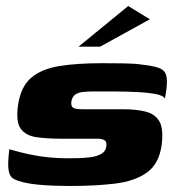

<svg xmlns="http://www.w3.org/2000/svg" viewBox="-20 -615 583 638"><path d="M213 3Q187 3 159 2Q131 1 105.5 -1.5Q80 -4 58 -9Q38 -14 25 -21Q12 -28 8.5 -50Q5 -72 11 -119Q45 -109 78 -102Q111 -95 143 -92Q175 -89 204 -89Q219 -89 239.5 -89.5Q260 -90 280.5 -92.5Q301 -95 316 -103.5Q331 -112 333 -127Q336 -143 328 -148.5Q320 -154 306 -154H187Q138 -154 102 -159Q66 -164 49 -187Q32 -210 40 -266Q49 -327 83.5 -356.5Q118 -386 177 -395.5Q236 -405 319 -405Q349 -405 388.5 -404.5Q428 -404 454 -400Q489 -396 507.5 -389.5Q526 -383 531.5 -367Q537 -351 533 -318L528 -287Q524 -297 499.5 -302Q475 -307 438 -309Q401 -311 361 -311Q321 -311 286 -311Q268 -311 253 -309Q238 -307 229 -300Q220 -293 217 -277Q216 -265 220 -260Q224 -255 233 -253.5Q242 -252 253 -252H389Q433 -252 464.5 -244Q496 -236 510 -211Q524 -186 517 -132Q508 -70 468 -41.5Q428 -13 363 -5Q298 3 213 3ZM241 -460 406 -595 478 -551 313 -460Z"/></svg>

Font: Genos ExtraBold
Style: Italic
Weight: 800
Italic angle: -8°
Version: Version 1.010